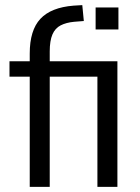

<svg xmlns="http://www.w3.org/2000/svg" viewBox="-20 -729 547 749"><path d="M96 0V-430H17V-490H116L96 -469V-520Q96 -611 137.5 -655.5Q179 -700 267 -707L301 -709L307 -647L269 -644Q238 -641 216.5 -630Q195 -619 184.5 -594.5Q174 -570 174 -528V-470L148 -490H438V0H360V-430H174V0ZM353 -614V-700H442V-614Z"/></svg>

Font: Nunito Sans 10pt Condensed
Style: Regular
Weight: 400
Width: 3
Designer: Vernon Adams
Foundry: Vernon Adams
Version: Version 3.101;gftools[0.9.27]